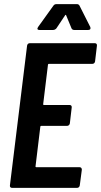

<svg xmlns="http://www.w3.org/2000/svg" viewBox="-20 -909 489 929"><path d="M300 -835 326 -772C328 -767 333 -764 339 -764H407C416 -764 420 -769 417 -778L365 -881C363 -886 358 -889 353 -889H253C247 -889 242 -887 238 -881L164 -778C158 -769 162 -764 170 -764H237C243 -764 249 -767 253 -772L295 -835C297 -838 299 -838 300 -835ZM440 -612 449 -688C450 -695 446 -700 439 -700H124C117 -700 112 -695 111 -688L28 -12C27 -5 31 0 38 0H353C360 0 365 -5 366 -12L376 -88C376 -95 372 -100 365 -100H156C153 -100 151 -102 152 -105L175 -295C175 -298 177 -300 180 -300H305C311 -300 317 -305 318 -312L327 -389C328 -396 324 -401 317 -401H193C190 -401 188 -403 189 -406L212 -595C212 -598 214 -600 217 -600H427C434 -600 439 -605 440 -612Z"/></svg>

Font: Barlow Condensed SemiBold
Style: Italic
Weight: 600
Width: 3
Italic angle: -7°
Designer: Jeremy Tribby
Foundry: Tribby Type
Version: Version 1.422;hotconv 1.0.109;makeotfexe 2.5.65596